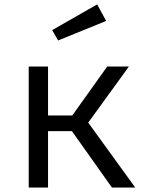

<svg xmlns="http://www.w3.org/2000/svg" viewBox="-20 -837 655 857"><path d="M108.2 0V-540H194.4V-321.5H302.6L458.5 -540H555.4L373.8 -289.7L583.6 0H479.5L301 -251.8H194.4V0ZM413.8 -817.4 453.8 -743.6 239.5 -656.4 212.8 -702.6Z"/></svg>

Font: FiraCode Nerd Font
Style: Regular
Weight: 400
Designer: Carrois Corporate, Edenspiekermann AG, Nikita Prokopov
Foundry: Carrois Corporate, Edenspiekermann AG, Nikita Prokopov
Version: Version 6.002;Nerd Fonts 3.4.0